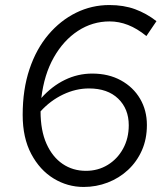

<svg xmlns="http://www.w3.org/2000/svg" viewBox="-20 -731 651 762"><path d="M312 11Q248 11 193 -22.5Q138 -56 104 -120Q70 -184 70 -275Q70 -376 97 -456.5Q124 -537 172 -593.5Q220 -650 282 -680.5Q344 -711 414 -711Q471 -711 516 -694.5Q561 -678 601 -647L561 -588Q524 -618 488 -632Q452 -646 415 -646Q347 -646 289.5 -608.5Q232 -571 193.5 -503Q155 -435 144 -342Q186 -389 237.5 -414Q289 -439 346 -439Q411 -439 460 -412Q509 -385 536 -339Q563 -293 563 -235Q563 -179 543 -134Q523 -89 488 -56.5Q453 -24 407.5 -6.5Q362 11 312 11ZM321 -53Q369 -53 407.5 -76.5Q446 -100 468.5 -141Q491 -182 491 -234Q491 -299 449 -339.5Q407 -380 333 -380Q281 -380 230.5 -356Q180 -332 141 -289Q141 -213 164.5 -160.5Q188 -108 228.5 -80.5Q269 -53 321 -53Z"/></svg>

Font: Red Hat Text
Style: Italic
Weight: 400
Italic angle: -12°
Designer: Pentagram, MCKL
Foundry: Pentagram, MCKL
Version: Version 1.023